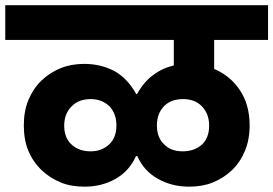

<svg xmlns="http://www.w3.org/2000/svg" viewBox="-37 -760 1035 727"><path d="M306.2 -187Q348.6 -187 377 -213.9Q403.8 -239.3 403.8 -285.2Q403.8 -329.6 377 -357.9Q348.6 -384.8 306.2 -384.8Q260.3 -384.8 233.9 -356.9Q206.1 -329.1 206.1 -284.2Q206.1 -237.8 233.9 -212.9Q261.2 -187 306.2 -187ZM-17.1 -608.9V-740.2H978V-608.9H773.9V-499Q835 -473.1 871.1 -418.9Q908.2 -363.8 908.2 -285.2Q908.2 -230.5 890.1 -188Q872.1 -145 840.8 -115.2Q810.1 -85.9 768.1 -68.8Q729.5 -53.2 679.2 -53.2Q613.3 -53.2 561 -83Q508.8 -111.3 482.9 -168.9H478Q452.1 -111.8 400.9 -83Q348.6 -53.2 283.2 -53.2Q231.4 -53.2 193.8 -68.8Q151.9 -85.9 121.1 -115.2Q88.4 -146.5 70.8 -188Q53.2 -229.5 53.2 -285.2Q53.2 -340.3 70.8 -381.8Q89.4 -425.8 120.1 -455.1Q151.9 -485.4 192.9 -502Q232.9 -518.1 282.2 -518.1Q342.3 -518.1 394 -492.2Q445.3 -464.4 479 -403.8H481.9Q507.3 -449.7 543 -476.1Q577.6 -502 621.1 -512.2V-608.9ZM557.1 -285.2Q557.1 -239.3 584 -213.9Q609.4 -187 654.8 -187Q699.2 -187 728 -212.9Q754.9 -238.3 754.9 -284.2Q754.9 -328.6 728 -356.9Q701.7 -384.8 655.8 -384.8Q610.8 -384.8 584 -357.9Q557.1 -329.6 557.1 -285.2Z"/></svg>

Font: PoppinsZ
Style: Bold
Weight: 700
Designer: Ninad Kale (Devanagari), Jonny Pinhorn (Latin)
Foundry: Indian Type Foundry
Version: Version 3.002;FEAKit 1.0